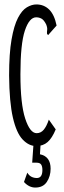

<svg xmlns="http://www.w3.org/2000/svg" viewBox="-20 -648 290 865"><path d="M143 10Q110 10 82 -19.5Q54 -49 38 -118.5Q22 -188 21 -308Q21 -407 32 -470Q43 -533 61 -567.5Q79 -602 101 -615Q123 -628 144 -628Q178 -628 201.5 -605Q225 -582 235 -533L204 -498L197 -490L192 -495Q191 -503 192.5 -513Q194 -523 188 -538Q178 -558 167 -564Q156 -570 143 -570Q112 -570 92 -510Q72 -450 72 -313Q72 -180 93.5 -114Q115 -48 145 -48Q164 -48 177 -63.5Q190 -79 200 -109L231 -65Q215 -26 194.5 -8Q174 10 143 10ZM139 197Q111 197 88 172L103 130Q111 143 122 148.5Q133 154 146 154Q171 154 171 118Q171 102 165.5 93.5Q160 85 145 85H125L131 0H163L160 47Q208 57 208 112Q208 146 191 171.5Q174 197 139 197Z"/></svg>

Font: Inconsolata UltraCondensed
Style: Regular
Weight: 400
Width: 1
Monospace: yes
Designer: Raph Levien, Cyreal, Brenton Simpson
Foundry: Raph Levien, Cyreal, Google
Version: Version 3.000; ttfautohint (v1.8.2.53-6de2)